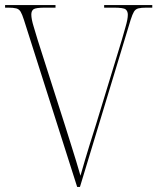

<svg xmlns="http://www.w3.org/2000/svg" viewBox="-20 -734 630 754"><path d="M74 -656Q67 -678 61 -688Q55 -698 44 -701Q33 -704 11 -704H0V-714H198V-704H158Q120 -704 111.5 -697.5Q103 -691 103 -677Q103 -659 112.5 -628.5Q122 -598 128 -577L236 -239Q250 -193 260.5 -161Q271 -129 279 -101.5Q287 -74 296 -44Q305 -76 313.5 -104.5Q322 -133 332 -165.5Q342 -198 357 -245L458 -576Q464 -598 473 -628.5Q482 -659 482 -676Q482 -690 473.5 -697Q465 -704 427 -704H389V-714H578V-704H556Q534 -704 523 -701Q512 -698 506 -688Q500 -678 493 -656L294 0H283Z"/></svg>

Font: Noto Serif Display SemiCondensed Thin
Style: Regular
Weight: 100
Width: 4
Designer: Monotype Design Team
Foundry: Monotype Imaging Inc.
Version: Version 2.009